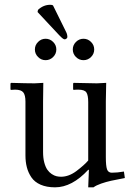

<svg xmlns="http://www.w3.org/2000/svg" viewBox="-20 -782 557 814"><path d="M204.6 -759.3 260.3 -646.5Q265.6 -636.2 265.6 -625Q265.6 -621.6 262 -618.4Q258.3 -615.2 253.9 -615.2Q247.6 -615.2 231 -632.8L139.2 -731L141.1 -740.2Q164.1 -761.7 192.9 -761.7Q200.2 -761.7 204.6 -759.3ZM302 -540.3Q288.6 -553.7 288.6 -572.3Q288.6 -590.8 302 -604.2Q315.4 -617.7 334 -617.7Q352.5 -617.7 366 -604.2Q379.4 -590.8 379.4 -572.3Q379.4 -553.7 366 -540.3Q352.5 -526.9 334 -526.9Q315.4 -526.9 302 -540.3ZM141.4 -540.3Q127.9 -553.7 127.9 -572.3Q127.9 -590.8 141.4 -604.2Q154.8 -617.7 173.3 -617.7Q191.9 -617.7 205.3 -604.2Q218.8 -590.8 218.8 -572.3Q218.8 -553.7 205.3 -540.3Q191.9 -526.9 173.3 -526.9Q154.8 -526.9 141.4 -540.3ZM428.7 -116.2Q428.7 -78.1 433.8 -64Q439 -49.8 454.1 -49.8Q477.1 -49.8 505.4 -54.7L509.3 -27.3Q471.2 -20 450.9 -15.6Q430.7 -11.2 408.9 -3.7Q387.2 3.9 376.5 12.2H354L356.9 -62H354Q285.2 12.2 213.4 12.2Q177.7 12.2 152.1 1Q126.5 -10.3 113 -30.3Q99.6 -50.3 93.8 -73Q87.9 -95.7 87.9 -123.5V-351.6Q87.9 -378.4 78.9 -390.1Q69.8 -401.9 43.9 -401.9Q37.1 -401.9 27.3 -400.9L24.4 -402.3V-428.2L27.3 -430.7Q94.7 -428.7 127 -428.7L163.6 -430.7L162.6 -351.1V-137.7Q162.6 -112.3 167.7 -93Q172.9 -73.7 180.7 -62.5Q188.5 -51.3 199.2 -44.2Q210 -37.1 219.5 -34.9Q229 -32.7 238.8 -32.7Q271.5 -32.7 303.7 -56.6Q337.9 -82.5 354 -101.6V-349.1Q354 -378.4 346.2 -390.1Q338.4 -401.9 312 -401.9Q298.8 -401.9 292 -400.9L290 -403.3V-427.7L292 -430.7Q362.8 -428.7 390.6 -428.7L430.2 -430.7L428.7 -352.1Z"/></svg>

Font: Libertinage
Style: b
Weight: 400
Designer: OSP
Foundry: OSP
Version: Version 1.0; 2008; OFL relea